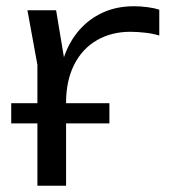

<svg xmlns="http://www.w3.org/2000/svg" viewBox="-20 -596 543 616"><path d="M16 -265H331V-200H16ZM68 -563H160L192 -371V0H100V-388ZM491 -565V-482Q472 -488 446.5 -491Q421 -494 398 -494Q338 -494 291 -467Q244 -440 218 -388.5Q192 -337 192 -267L166 -303Q168 -362 185 -412Q202 -462 233.5 -498.5Q265 -535 309.5 -555.5Q354 -576 410 -576Q431 -576 453.5 -573Q476 -570 491 -565Z"/></svg>

Font: Unbounded Light
Style: Regular
Weight: 300
Designer: Luke Prowse, Jean-Baptiste Morizot, Fátima Lázaro, Florian Runge
Foundry: NaN
Version: Version 1.700